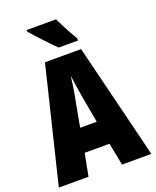

<svg xmlns="http://www.w3.org/2000/svg" viewBox="-167 -1023 908 1119"><g transform="rotate(-20 287.0 -463.5)"><path d="M392 0 365 -139H211L184 0H0L174 -714H398L574 0ZM310 -445Q303 -485 297.5 -522Q292 -559 288 -589Q285 -561 279.5 -524Q274 -487 266 -447L236 -285H339ZM320 -927Q329 -908 344 -878.5Q359 -849 374 -822Q389 -795 398 -781V-767H279Q267 -778 247.5 -798Q228 -818 206.5 -841Q185 -864 166.5 -884.5Q148 -905 138 -917V-927Z"/></g></svg>

Font: Noto Sans Lao UI ExtCond Blk
Style: Regular
Weight: 900
Width: 2
Designer: Monotype Design Team
Foundry: Monotype Imaging Inc.
Version: Version 2.000; ttfautohint (v1.8.4.7-5d5b)